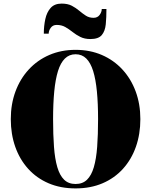

<svg xmlns="http://www.w3.org/2000/svg" viewBox="-20 -1037 839 1067"><path d="M400 10Q316.5 10 250 -18.5Q183.5 -47 136.5 -99Q89.5 -151 64.8 -221.2Q40 -291.5 40 -375Q40 -458.5 66 -528.8Q92 -599 140 -651Q188 -703 254 -731.5Q320 -760 400 -760Q480 -760 546 -731.5Q612 -703 660 -651Q708 -599 734 -528.8Q760 -458.5 760 -375Q760 -291.5 735.2 -221.2Q710.5 -151 663.5 -99Q616.5 -47 550 -18.5Q483.5 10 400 10ZM400 -14.5Q439 -14.5 463.5 -38.2Q488 -62 501.5 -108Q515 -154 520 -221Q525 -288 525 -375Q525 -462 518.5 -529Q512 -596 497.8 -642Q483.5 -688 459.5 -711.8Q435.5 -735.5 400 -735.5Q365 -735.5 340.8 -711.8Q316.5 -688 302.2 -642Q288 -596 281.5 -529Q275 -462 275 -375Q275 -288 280 -221Q285 -154 298.5 -108Q312 -62 336.5 -38.2Q361 -14.5 400 -14.5ZM482.5 -820Q450 -820 426.5 -831.8Q403 -843.5 383.2 -859.2Q363.5 -875 342.8 -886.8Q322 -898.5 295 -898.5Q273.5 -898.5 262 -882.5Q250.5 -866.5 250.5 -850H223.5Q223.5 -892.5 231.8 -930.8Q240 -969 261.5 -993Q283 -1017 322.5 -1017Q356.5 -1017 379.2 -1005Q402 -993 420.2 -977.5Q438.5 -962 457 -950Q475.5 -938 500 -938Q522 -938 533.8 -954.2Q545.5 -970.5 545.5 -987H571.5Q571.5 -940 567.8 -902Q564 -864 545.5 -842Q527 -820 482.5 -820Z"/></svg>

Font: Bodoni Moda 9pt Black
Style: Regular
Weight: 900
Designer: Owen Earl
Foundry: indestructible type
Version: Version 2.005